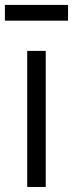

<svg xmlns="http://www.w3.org/2000/svg" viewBox="-28 -742 290 762"><path d="M242 -660V-722.5H-8.5V-660ZM153.5 0V-540H80V0Z"/></svg>

Font: Vela Sans
Style: Regular
Weight: 400
Designer: Principal design: Mikhail Sharanda - project Manrope.
Design modification: Ravid Balaliev
Foundry: Mikhail Sharanda
Version: Version 1.001